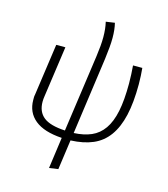

<svg xmlns="http://www.w3.org/2000/svg" viewBox="-135 -847 1011 1157"><g transform="rotate(15 371.0 -269.0)"><path d="M307 10Q195 3 138.5 -43Q82 -89 82 -167V-183Q82 -191 84 -199L130 -523H187L142 -206Q139 -188 139 -171Q139 -108 180 -75.5Q221 -43 314 -38L382 -520Q387 -556 389.5 -585.5Q392 -615 392 -641Q392 -694 382 -735L437 -743Q447 -703 447 -651Q447 -622 444 -590Q441 -558 436 -518L369 -37Q432 -40 478 -60Q524 -80 554.5 -123.5Q585 -167 599.5 -237Q614 -307 614 -411Q614 -442 612.5 -469.5Q611 -497 609 -523H667Q669 -500 670.5 -475.5Q672 -451 672 -422Q672 -308 653.5 -227.5Q635 -147 597 -94.5Q559 -42 500.5 -17Q442 8 362 11L336 197L280 205Z"/></g></svg>

Font: Glekhifnjqigglhiwekvrgaqftz
Style: Regular
Weight: 300
Italic angle: -8°
Designer: Carrois Corporate & Edenspiekermann
Foundry: Carrois Corporate GbR & Edenspiekermann AG
Version: Version 2.001